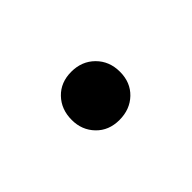

<svg xmlns="http://www.w3.org/2000/svg" viewBox="-32 -401 256 256"><g transform="rotate(-45 95.5 -273.5)"><path d="M50 -273Q50 -293 62.5 -306Q75 -319 95 -319Q115 -319 128 -306Q141 -293 141 -273Q141 -253 128 -240.5Q115 -228 95 -228Q75 -228 62.5 -241Q50 -254 50 -273Z"/></g></svg>

Font: Barlow Semi Condensed ExLight
Style: Regular
Weight: 275
Width: 4
Designer: Jeremy Tribby
Foundry: Tribby Type
Version: Version 1.408